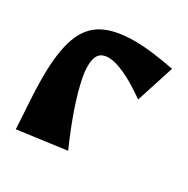

<svg xmlns="http://www.w3.org/2000/svg" viewBox="-146 -751 872 890"><g transform="rotate(30 290.0 -306.0)"><path d="M53 9Q51 -35 48.5 -71Q46 -107 44 -139Q42 -171 41 -201Q40 -231 40 -262Q40 -397 68.5 -475.5Q97 -554 160 -587.5Q223 -621 325 -621Q373 -621 424.5 -614.5Q476 -608 540 -596L475 -394Q402 -446 348.5 -470Q295 -494 262 -494Q239 -494 224 -485.5Q209 -477 202 -458.5Q195 -440 195 -411Q195 -379 204.5 -335.5Q214 -292 230 -241Q246 -190 267.5 -135Q289 -80 313 -26Z"/></g></svg>

Font: Marhey
Style: Bold
Weight: 700
Designer: Nur Syamsi & Bustanul Arifin
Foundry: Namelatype
Version: Version 1.000